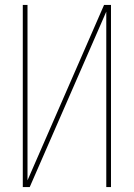

<svg xmlns="http://www.w3.org/2000/svg" viewBox="-20 -755 540 775"><path d="M72 0V-735H91V-27L400 -735H428V0H409V-708L100 0Z"/></svg>

Font: Iosevka Thin
Style: Regular
Weight: 100
Monospace: yes
Designer: Belleve Invis
Foundry: Belleve Invis
Version: Version 32.5.0; ttfautohint (v1.8.4)